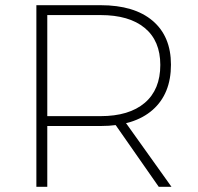

<svg xmlns="http://www.w3.org/2000/svg" viewBox="-20 -719 762 739"><path d="M367 -699Q497 -699 567.5 -639Q638 -579 638 -470Q638 -358 567.5 -296Q497 -234 367 -234H162V0H120V-699ZM367 -272Q477 -272 537 -323Q597 -374 597 -469Q597 -562 537 -611.5Q477 -661 367 -661H162V-272ZM413 -255H458L640 0H591Z"/></svg>

Font: Alexandria ExtraLight
Style: Regular
Weight: 250
Designer: Mohamed Gaber
Foundry: Kief Type Foundry
Version: Version 5.100